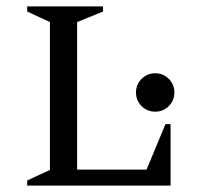

<svg xmlns="http://www.w3.org/2000/svg" viewBox="-20 -580 623 600"><path d="M65 0V-16L136 -49V-511L65 -544V-560H302V-544L221 -511V-50H438L497 -192H513V0ZM465 -231Q440 -231 422.5 -248.5Q405 -266 405 -291Q405 -316 422.5 -333.5Q440 -351 465 -351Q490 -351 507.5 -333.5Q525 -316 525 -291Q525 -266 507.5 -248.5Q490 -231 465 -231Z"/></svg>

Font: Spectral SC
Style: Regular
Weight: 400
Designer: Jean-Baptiste Levee
Foundry: Production Type
Version: Version 2.001